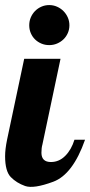

<svg xmlns="http://www.w3.org/2000/svg" viewBox="-28 -733 357 761"><path d="M136.2 -127Q136.7 -90.8 173.8 -90.8Q206.1 -90.8 230.5 -115.2Q254.9 -139.6 267.1 -179.2H309.1Q260.7 -41.5 183.1 -12.7Q105.5 16.1 71.5 4.2Q37.6 -7.8 14.9 -31Q-7.8 -54.2 -7.8 -113.8Q-7.8 -141.1 0 -179.2L67.9 -500H211.9L140.1 -160.2Q136.2 -147 136.2 -127ZM240.7 -663.8Q247.1 -649.4 247.1 -632.8Q247.1 -616.2 240.7 -601.8Q234.4 -587.4 223.4 -576.9Q212.4 -566.4 198 -560.3Q183.6 -554.2 167 -554.2Q150.4 -554.2 136 -560.3Q121.6 -566.4 110.8 -576.9Q100.1 -587.4 94 -601.8Q87.9 -616.2 87.9 -632.8Q87.9 -649.4 94 -663.8Q100.1 -678.2 110.8 -689.2Q121.6 -700.2 136 -706.5Q150.4 -712.9 167 -712.9Q183.6 -712.9 198 -706.5Q212.4 -700.2 223.4 -689.2Q234.4 -678.2 240.7 -663.8Z"/></svg>

Font: Lobster-Regular
Style: Regular
Weight: 400
Designer: Pablo Impallari
Foundry: Pablo Impallari
Version: Version 1.007; ttfautohint (v1.1) -l 8 -r 50 -G 50 -x 14 -D 